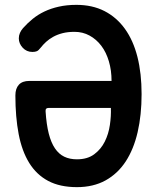

<svg xmlns="http://www.w3.org/2000/svg" viewBox="-20 -760 640 790"><path d="M180.8 -316Q173.5 -316 170.2 -312.6Q166.9 -309.3 167.6 -301.4Q171.1 -247.6 180.6 -210.4Q190.1 -173.2 206 -149.7Q221.9 -126.1 244.4 -115.3Q266.8 -104.5 296.5 -104.5Q339.9 -104.5 367.7 -125.3Q395.6 -146.1 411.1 -177.3Q426.7 -208.5 432.1 -245.8Q437.6 -283.2 436.2 -316ZM294.4 -740Q360 -740 410 -714.4Q459.9 -688.8 494.1 -641.2Q528.3 -593.7 545.5 -525.9Q562.6 -458.1 562.6 -373Q562.6 -287.3 546.4 -216.6Q530.1 -146 497.2 -95.6Q464.2 -45.3 414.1 -17.6Q363.9 10 296.5 10Q226.6 10 178.5 -15.5Q130.4 -41 100.3 -89.5Q70.3 -138 56.8 -208.1Q43.3 -278.2 43.3 -367.4Q43.3 -395.9 57.7 -411.5Q72.1 -427 100.1 -427H439Q439 -470.5 428 -507.7Q417.1 -544.8 396.9 -571.5Q376.7 -598.2 348.6 -613.6Q320.5 -629 286.5 -629Q258.6 -629 237.1 -623.4Q215.6 -617.8 198.9 -608.5Q182.2 -599.3 169.6 -587.7Q157 -576.1 147.3 -563.7Q138.8 -552.5 131.8 -549.4Q124.8 -546.3 113.3 -546.3Q89.4 -546.3 73.4 -563.6Q57.4 -581 57.4 -602.2Q57.4 -614 62.1 -624.6Q66.8 -635.3 74.6 -644.1Q92.9 -664.7 114.6 -682.4Q136.3 -700 162.8 -712.6Q189.4 -725.3 222 -732.6Q254.6 -740 294.4 -740Z"/></svg>

Font: Maple Mono
Style: Regular
Weight: 400
Monospace: yes
Designer: subframe7536
Version: Version 7.300